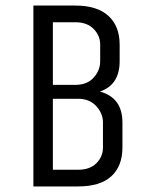

<svg xmlns="http://www.w3.org/2000/svg" viewBox="-20 -670 545 690"><path d="M100 -650H251Q329 -650 369.5 -613Q410 -576 410 -510V-450Q410 -365 339 -341Q420 -319 420 -230V-140Q420 -73 380 -36.5Q340 0 261 0H100ZM350 -140V-230Q350 -262 326 -288.5Q302 -315 261 -315H170V-60H261Q303 -60 326.5 -83.5Q350 -107 350 -140ZM340 -450V-510Q340 -542 316.5 -566Q293 -590 251 -590H170V-365H251Q293 -365 316.5 -391Q340 -417 340 -450Z"/></svg>

Font: Unica One
Style: Regular
Weight: 400
Designer: Eduardo Rodriguez Tunni
Foundry: Eduardo Rodriguez Tunni
Version: Version 1.001